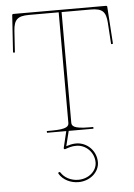

<svg xmlns="http://www.w3.org/2000/svg" viewBox="-53 -561 576 823"><g transform="rotate(-5 235.0 -149.0)"><path d="M242.5 -510H367.5C418 -510 432.5 -495 436 -447.5L442 -354.5L450 -355.5L439.5 -515.5C439.5 -519 436 -520 434.5 -520H35.5C34 -520 30.5 -519 30.5 -515.5L20 -355.5L28 -354.5L34 -447.5C37.5 -495 52 -510 102.5 -510H230V-35C230 -20.5 223.5 -7.5 155 -7.5H135V0H218L201 70.5C201 71 200.5 72 201 73.5C201.5 75.5 203.5 77.5 207 76.5C222.5 71.5 233.5 66.5 255 66.5C296 66.5 331.5 100.5 331.5 144.5C331.5 180.5 297.5 212.5 251.5 212.5C220 212.5 191.5 197.5 177.5 174.5C177 173.5 174 171 170.5 173C167 175 168.5 178.5 169 179.5C185 206.5 217.5 222.5 251.5 222.5C301.5 222.5 341.5 187 341.5 144.5C341.5 95 302 56.5 255 56.5C237 56.5 226 60.5 212.5 64.5L228.5 0H335V-7.5H317.5C249 -7.5 242.5 -20.5 242.5 -35Z"/></g></svg>

Font: ZnikomitSC
Style: Regular
Weight: 100
Designer: gluk
Foundry: gluk
Version: Version 0.55